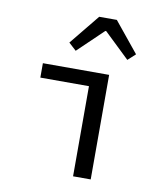

<svg xmlns="http://www.w3.org/2000/svg" viewBox="-83 -810 766 879"><g transform="rotate(10 300.0 -370.0)"><path d="M316 0V-419H90V-486H398V0ZM228 -568 193 -600 307 -740H389L503 -600L468 -568L350 -681H346Z"/></g></svg>

Font: Source Code Pro
Style: Regular
Weight: 400
Monospace: yes
Designer: Paul D. Hunt, Teo Tuominen
Foundry: Adobe Systems Incorporated
Version: Version 1.018;hotconv 1.0.116;makeotfexe 2.5.65601